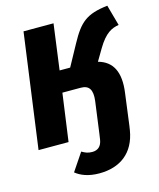

<svg xmlns="http://www.w3.org/2000/svg" viewBox="-134 -807 930 1125"><g transform="rotate(-15 330.5 -244.5)"><path d="M488 -410 530 -481C578 -562 618 -580 661 -587L626 -713C495 -698 453 -659 392 -547L322 -419H258L295 -695H113L18 0H200L240 -289H351C402 -289 421 -259 413 -193L387 0L382 34C376 73 354 92 320 92C293 92 278 85 257 73L185 180C215 204 259 224 328 224C453 224 543 160 565 26L569 0L594 -191C612 -318 573 -387 488 -410Z"/></g></svg>

Font: Fira Sans ExtraBold
Style: Italic
Weight: 800
Italic angle: -8°
Designer: bBox Type GmbH & Carrois Corporate GbR & Edenspiekermann AG
Foundry: bBox Type GmbH & Carrois Corporate GbR & Edenspiekermann AG
Version: Version 4.301;PS 004.301;hotconv 1.0.88;makeotf.lib2.5.64775